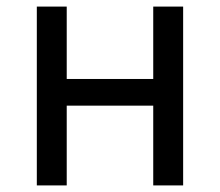

<svg xmlns="http://www.w3.org/2000/svg" viewBox="-20 -563 668 583"><path d="M91.8 0V-543H182.6V-323.2H445.3V-543H536.1V0H445.3V-242.2H182.6V0Z"/></svg>

Font: Gen Shin Gothic Regular
Style: Regular
Weight: 400
Designer: [Source Han Sans]
Ryoko NISHIZUKA  (kana & ideographs); Paul D. Hunt (Latin, Greek & Cyrillic); Wenlong ZHANG  (bopomofo
Version: Version 1.002.20150607